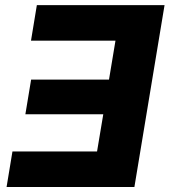

<svg xmlns="http://www.w3.org/2000/svg" viewBox="-20 -748 678 768"><path d="M638.2 -727.5 517.6 0H6.3L29.8 -142.1H368.2L393.1 -291H81.5L104.5 -429.7H416L441.9 -585.4H104L127.4 -727.5Z"/></svg>

Font: Inter 17pt ExtraBold
Style: Italic
Weight: 800
Italic angle: -9.3988°
Version: Version 4.001;git-66647c0bb